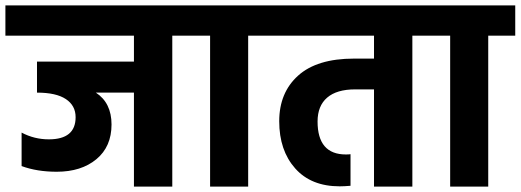

<svg xmlns="http://www.w3.org/2000/svg" viewBox="-50 -691 1928 711"><path d="M-30 -671H689V-559H588V0H446V-348H305Q363 -310 363 -230Q363 -148 307 -101.5Q251 -55 160 -55Q87 -55 30 -76V-200Q77 -175 131 -175Q230 -175 230 -257Q230 -300 194 -324Q158 -348 87 -348V-463H446V-559H-30Z M628 -559V-671H969V-559H869V0H728V-559Z M1577 -671V-559H1477V0H1335V-360H1265Q1197 -360 1161.5 -329.5Q1126 -299 1126 -241Q1126 -119 1231 -119Q1242 -119 1248 -120V-3Q1224 -1 1208 -1Q1102 -1 1043 -67.5Q984 -134 984 -242Q984 -348 1054 -411Q1124 -474 1261 -474H1335V-559H909V-671Z M1517 -559V-671H1858V-559H1758V0H1617V-559Z"/></svg>

Font: Hind Bold
Style: Regular
Weight: 700
Designer: Manushi Parikh, Satya Rajpurohit
Foundry: Indian Type Foundry
Version: Version 1.201;PS 1.0;hotconv 1.0.78;makeotf.lib2.5.61930; tt